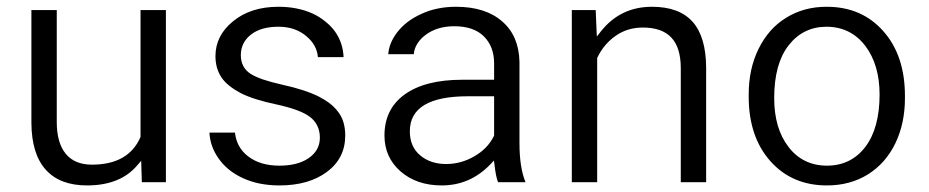

<svg xmlns="http://www.w3.org/2000/svg" viewBox="-20 -551 2773 573"><path d="M389.2 -57.1Q338.4 2.4 239.7 2.4Q158.7 2.4 116.7 -44.4Q74.2 -91.3 73.7 -184.6V-521H149.4V-187Q149.4 -125 176 -92.3Q202.6 -59.6 254.4 -59.6Q362.8 -59.6 398.9 -141.1L399.4 -142.6V-144V-521H475.1V-7.3H403.3L401.9 -52.7L401.4 -71.3Z M934.6 -140.1Q934.6 -160.2 926.8 -176Q918.9 -191.9 903.8 -203.1Q875 -224.1 805.2 -239.3Q737.3 -253.4 697.8 -273.4Q678.7 -283.7 664.3 -295.2Q649.9 -306.6 641.1 -319.8Q623 -346.7 623 -383.3Q623 -444.8 675.3 -487.3Q728 -530.8 811 -530.8Q840.3 -530.8 865.7 -525.6Q891.1 -520.5 912.6 -510.7Q934.1 -501 952.1 -485.8Q969.2 -472.2 980.7 -455.6Q992.2 -439 998.3 -420.4Q1004.4 -401.9 1005.4 -380.4H928.7Q925.8 -416.5 895 -442.4Q861.8 -471.2 811 -471.2Q759.3 -471.2 729.5 -448.2Q698.7 -424.3 698.7 -386.2Q698.7 -368.2 706.1 -354Q713.4 -339.8 728 -330.6Q741.7 -321.8 765.4 -313.7Q789.1 -305.7 823.7 -297.9Q890.6 -283.2 931.6 -262.7Q939.9 -258.3 947.3 -253.9Q954.6 -249.5 960.9 -244.9Q967.3 -240.2 972.7 -235.4Q978 -230.5 982.7 -225.1Q987.3 -219.7 991.2 -214.4Q1001 -200.7 1005.6 -183.8Q1010.3 -167 1010.3 -146.5Q1010.3 -79.1 956.5 -38.6Q901.9 2.4 814 2.4Q752 2.4 704.6 -19.5Q657.7 -41 631.3 -79.6Q619.1 -97.2 612.5 -116.2Q606 -135.3 605 -155.3H681.2Q686 -111.3 719.7 -85Q755.9 -56.6 814 -56.6Q840.3 -56.6 862.1 -62Q883.8 -67.4 900.4 -78.6Q934.6 -101.6 934.6 -140.1Z M1466.3 -7.3Q1460 -22.9 1456.1 -56.6L1454.1 -71.8L1443.4 -60.5Q1382.8 2.4 1298.3 2.4Q1223.1 2.4 1174.8 -40Q1127.4 -82 1127.4 -146.5Q1127.4 -225.1 1187 -268.6Q1248 -313 1359.4 -313H1447.3H1454.6V-320.3V-361.8Q1454.6 -412.1 1424.1 -442.4Q1393.6 -472.7 1335.4 -472.7Q1284.7 -472.7 1250 -446.8Q1234.4 -435.1 1225.3 -420.4Q1216.3 -405.8 1214.8 -389.2H1138.7Q1141.1 -422.4 1164.6 -453.6Q1191.9 -489.3 1238.3 -509.8Q1261.2 -520.5 1286.9 -525.6Q1312.5 -530.8 1340.8 -530.8Q1429.2 -530.8 1479 -486.8Q1503.9 -465.3 1516.6 -435.3Q1529.3 -405.3 1530.3 -366.7V-123.5Q1530.3 -51.3 1548.3 -7.3ZM1311.5 -61.5Q1356 -61.5 1395.5 -84.5Q1435.5 -107.4 1453.6 -144.5L1454.6 -146.5V-147.9V-256.3V-263.7H1447.3H1376.5Q1203.1 -263.7 1203.1 -159.2Q1203.1 -113.3 1233.9 -87.4Q1264.6 -61.5 1311.5 -61.5Z M1757.8 -521 1760.3 -461.4 1761.2 -441.9 1773.4 -457.5Q1831.5 -530.8 1925.8 -530.8Q2006.8 -530.8 2046.9 -486.1Q2086.9 -441.4 2087.4 -349.1V-7.3H2011.7V-349.6Q2011.2 -409.7 1983.4 -439Q1955.6 -468.8 1898.4 -468.8Q1852.1 -468.8 1816.9 -443.8Q1782.2 -419.4 1763.2 -379.9L1762.2 -377.9V-376.5V-7.3H1686.5V-521Z M2214.4 -269Q2214.4 -307.1 2221.7 -341.1Q2229 -375 2243.9 -405.3Q2258.8 -435.5 2279.3 -458.7Q2299.8 -481.9 2326.2 -498Q2378.9 -530.8 2446.8 -530.8Q2499.5 -530.8 2541.5 -512.7Q2583.5 -494.6 2615.7 -458.5Q2680.7 -385.7 2680.7 -264.6V-258.3Q2680.7 -182.6 2651.9 -123Q2623 -63.5 2570.1 -30.5Q2517.1 2.4 2447.8 2.4Q2343.8 2.4 2279.3 -69.8Q2214.4 -142.6 2214.4 -262.7ZM2290.5 -258.3Q2290.5 -168 2333 -112.8Q2354 -85 2383.1 -70.8Q2412.1 -56.6 2447.8 -56.6Q2520 -56.6 2563 -113.3Q2605 -169.4 2605 -269Q2605 -291 2602.3 -311.3Q2599.6 -331.5 2594.2 -349.9Q2588.9 -368.2 2580.8 -384.3Q2572.8 -400.4 2562 -414.6Q2547.9 -433.1 2530 -445.8Q2512.2 -458.5 2491.5 -464.8Q2470.7 -471.2 2446.8 -471.2Q2376.5 -471.2 2333 -415Q2290.5 -359.9 2290.5 -258.3Z"/></svg>

Font: Vazir Light UI
Style: Light-UI
Weight: 300
Designer: Saber Rastikerdar
Foundry: Saber Rastikerdar
Version: Version 30.0.0